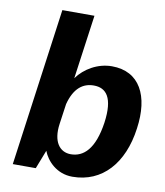

<svg xmlns="http://www.w3.org/2000/svg" viewBox="-86 -833 784 913"><g transform="rotate(10 306.5 -376.0)"><path d="M325 10C469 10 565 -98 588 -269C611 -430 554 -540 420 -540C352 -540 289 -503 253 -453L296 -762H141L36 0H147L182 -90C200 -43 249 10 325 10ZM299 -94C245 -94 210 -140 222 -226L236 -325C257 -405 299 -435 351 -435C411 -435 448 -393 431 -270C412 -140 361 -94 299 -94Z"/></g></svg>

Font: Cheyenne Sans
Style: Bold Italic
Weight: 700
Italic angle: -8.13011°
Designer: The Public Sans project authors (U.S. Web Design System), Libre Franklin designed by Pablo Impallari and Rodrigo Fuenzal
Foundry: The Cheyenne Sans Project Authors
Version: Version 2.007